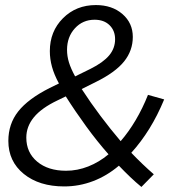

<svg xmlns="http://www.w3.org/2000/svg" viewBox="-20 -728 680 759"><path d="M588 -39 539 11Q517 -7 494.5 -28.5Q472 -50 450 -73Q403 -33 348 -12Q293 9 234 9Q135 9 74 -40.5Q13 -90 13 -171Q13 -238 52 -287.5Q91 -337 176 -380L213 -398Q194 -433 185.5 -464Q177 -495 177 -526Q177 -604 229 -656Q281 -708 359 -708Q423 -708 464 -672.5Q505 -637 505 -582Q505 -528 470.5 -485Q436 -442 359 -404L303 -376Q338 -322 377.5 -269.5Q417 -217 457 -170Q489 -207 516.5 -253.5Q544 -300 565 -353L629 -335Q603 -272 570.5 -219.5Q538 -167 499 -124Q521 -101 543.5 -79.5Q566 -58 588 -39ZM245 -531Q245 -506 252.5 -481.5Q260 -457 277 -426L338 -456Q388 -481 411.5 -509Q435 -537 435 -573Q435 -607 413 -628.5Q391 -650 354 -650Q307 -650 276 -616Q245 -582 245 -531ZM84 -184Q84 -125 127 -89Q170 -53 241 -53Q286 -53 329 -70Q372 -87 409 -118Q364 -169 321 -228Q278 -287 240 -347L207 -331Q144 -301 114 -264.5Q84 -228 84 -184Z"/></svg>

Font: Red Hat Display
Style: Italic
Weight: 400
Italic angle: -12°
Designer: Pentagram / MCKL
Foundry: Pentagram / MCKL
Version: Version 1.003; Red Hat Display Italic